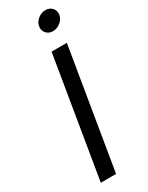

<svg xmlns="http://www.w3.org/2000/svg" viewBox="-241 -972 777 1011"><g transform="rotate(-30 148.0 -466.5)"><path d="M255.9 -727.5 135.3 0H42.5L163.1 -727.5ZM224.1 -816.9Q199.2 -816.9 184.1 -834Q168.9 -851.1 172.9 -875Q176.8 -899.4 197.8 -916.3Q218.8 -933.1 243.7 -933.1Q269 -933.1 284.2 -916.3Q299.3 -899.4 295.4 -875Q291.5 -851.1 270.5 -834Q249.5 -816.9 224.1 -816.9Z"/></g></svg>

Font: Inter
Style: Italic
Weight: 400
Italic angle: -9.3988°
Designer: Rasmus Andersson
Foundry: rsms
Version: Version 4.001;git-66647c0bb